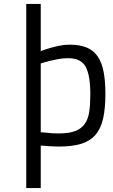

<svg xmlns="http://www.w3.org/2000/svg" viewBox="-20 -738 578 980"><path d="M281 -57Q332 -57 363.5 -69Q395 -81 412.5 -105.5Q430 -130 435.5 -167.5Q441 -205 441 -257Q441 -354 417 -397.5Q393 -441 328 -441Q302 -441 277.5 -436.5Q253 -432 233 -427Q209 -421 188 -414V-63Q206 -61 224 -60Q239 -58 254.5 -57.5Q270 -57 281 -57ZM335 -510Q386 -510 421 -496Q456 -482 477.5 -451.5Q499 -421 508.5 -373.5Q518 -326 518 -259Q518 -185 506.5 -133.5Q495 -82 467.5 -50Q440 -18 394.5 -4Q349 10 281 10Q258 10 233.5 8.5Q209 7 188 5V222H114V-718H188V-477Q210 -486 235 -493Q256 -499 282 -504.5Q308 -510 335 -510Z"/></svg>

Font: TitilliumText22L 400 wt
Style: 400 wt
Weight: 400
Designer: Campivisivi
Foundry: Campivisivi
Version: 1.000